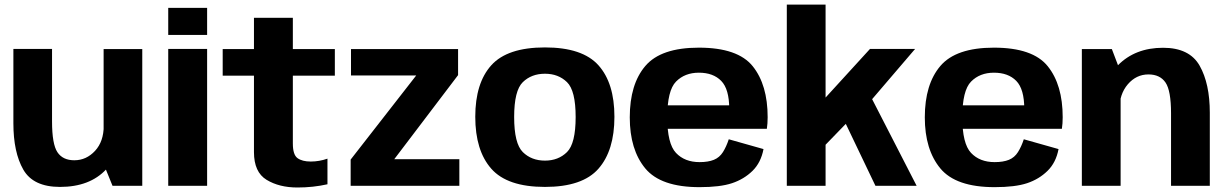

<svg xmlns="http://www.w3.org/2000/svg" viewBox="-20 -805 5318 832"><path d="M467.5 0H596.5V-592.5H429V-94.5ZM205.5 -593H38V-271Q38 -145 81 -70Q124 5 240 5Q369 5 440.2 -71.2Q511.5 -147.5 511.5 -226L429.5 -260.5Q429.5 -192 391.8 -151.2Q354 -110.5 302 -110.5Q252 -110.5 228.8 -145.5Q205.5 -180.5 205.5 -279Z M709 0H877.5V-593H709ZM709 -771V-653.5H877.5V-771Z M1269 7.5Q1337 7.5 1399 -6.5V-117.5Q1363.5 -105 1326.5 -105Q1289.5 -105 1269.2 -119.8Q1249 -134.5 1249 -183V-477H1431V-592.5H1249V-728H1080.5V-592.5H945V-477H1080.5V-146Q1080.5 -59 1135.2 -25.8Q1190 7.5 1269 7.5Z M1499.5 0H1970.5V-115H1679.5L1680 -104L1965 -479.5V-592.5H1501V-478H1792L1791 -487.5L1499.5 -113.5Z M2341.5 5Q2504 5 2573.2 -73.8Q2642.5 -152.5 2642.5 -299Q2642.5 -445 2573.2 -522.2Q2504 -599.5 2341.5 -599.5Q2178.5 -599.5 2109 -522.2Q2039.5 -445 2039.5 -299Q2039.5 -152.5 2109 -73.8Q2178.5 5 2341.5 5ZM2341.5 -109Q2283 -109 2245.5 -146Q2208 -183 2208 -298Q2208 -412.5 2245.5 -449Q2283 -485.5 2341.5 -485.5Q2399.5 -485.5 2437 -449Q2474.5 -412.5 2474.5 -298Q2474.5 -183 2437 -146Q2399.5 -109 2341.5 -109Z M3011.5 6V-102.5Q2947 -102.5 2909.2 -142.5Q2871.5 -182.5 2871.5 -296.5Q2871.5 -413 2909.5 -451.5Q2947.5 -490 3008.5 -490Q3070.5 -490 3105.2 -454.5Q3140 -419 3140 -333.5L3146 -348.5H2856V-247H3303Q3306.5 -269 3306.5 -297Q3306.5 -437.5 3241.8 -518Q3177 -598.5 3008.5 -598.5Q2844 -598.5 2776.5 -519.2Q2709 -440 2709 -296.5Q2709 -156.5 2776.2 -75.2Q2843.5 6 3011.5 6ZM3011.5 -102.5V6Q3100.5 6 3152.2 -11.2Q3204 -28.5 3240.8 -64.5Q3277.5 -100.5 3288.5 -159L3138 -201.5Q3127.5 -169.5 3112.8 -146Q3098 -122.5 3073.5 -112.5Q3049 -102.5 3011.5 -102.5Z M3389.5 0H3557.5V-245L3548 -168L3670.5 -294.5L3635 -289.5L3773.5 0H3952L3754.5 -384.5L3744 -357.5L3945.5 -593H3750L3523 -344.5L3557.5 -321.5V-785H3389.5Z M4290 6V-102.5Q4225.5 -102.5 4187.8 -142.5Q4150 -182.5 4150 -296.5Q4150 -413 4188 -451.5Q4226 -490 4287 -490Q4349 -490 4383.8 -454.5Q4418.5 -419 4418.5 -333.5L4424.5 -348.5H4134.5V-247H4581.5Q4585 -269 4585 -297Q4585 -437.5 4520.2 -518Q4455.5 -598.5 4287 -598.5Q4122.5 -598.5 4055 -519.2Q3987.5 -440 3987.5 -296.5Q3987.5 -156.5 4054.8 -75.2Q4122 6 4290 6ZM4290 -102.5V6Q4379 6 4430.8 -11.2Q4482.5 -28.5 4519.2 -64.5Q4556 -100.5 4567 -159L4416.5 -201.5Q4406 -169.5 4391.2 -146Q4376.5 -122.5 4352 -112.5Q4327.5 -102.5 4290 -102.5Z M4668 0H4836V-492.5L4798 -592.5H4668ZM5054.5 0H5222.5V-316.5Q5222.5 -442.5 5178.5 -520.2Q5134.5 -598 5020 -598Q4899 -598 4824 -521.8Q4749 -445.5 4749 -367L4830.5 -329Q4830.5 -397 4867.2 -439.8Q4904 -482.5 4956.5 -482.5Q5006.5 -482.5 5030.5 -447.5Q5054.5 -412.5 5054.5 -314Z"/></svg>

Font: Anybody UltraCondensed Thin
Style: Bold
Weight: 700
Version: Version 1.111